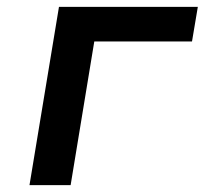

<svg xmlns="http://www.w3.org/2000/svg" viewBox="-20 -540 640 560"><path d="M66 0 152 -520H557L540 -419H255L186 0Z"/></svg>

Font: Iosevka Aile Oblique
Style: Bold
Weight: 700
Italic angle: -9°
Designer: Belleve Invis
Foundry: Belleve Invis
Version: Version 31.1.0; ttfautohint (v1.8.4)